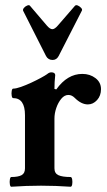

<svg xmlns="http://www.w3.org/2000/svg" viewBox="-20 -706 406 730"><path d="M23 4Q19 4 17.5 -5Q16 -14 17.5 -23.5Q19 -33 23 -33Q49 -33 62 -40Q75 -47 75 -66V-268Q75 -333 30 -333Q26 -333 24.5 -342Q23 -351 24.5 -360Q26 -369 30 -369Q41 -369 59.5 -375.5Q78 -382 98.5 -391.5Q119 -401 135.5 -410Q152 -419 159 -424Q167 -431 175 -431Q189 -431 190 -421Q187 -394 187 -368L194 -366Q236 -425 293 -425Q322 -425 343 -409Q364 -393 364 -367Q364 -342 349 -325.5Q334 -309 314 -309Q289 -309 264 -334Q253 -345 240 -345Q225 -345 213 -330.5Q201 -316 194 -295.5Q187 -275 187 -255V-66Q187 -47 202 -40Q217 -33 248 -33Q253 -33 254.5 -23.5Q256 -14 254.5 -5Q253 4 248 4Q220 2 192 1Q164 0 136 0Q108 0 80 1Q52 2 23 4ZM180 -478Q163 -478 155 -493L68 -665Q66 -670 71 -676Q76 -682 83.5 -685Q91 -688 94 -684L158 -609Q170 -595 179 -595Q188 -595 200 -609L265 -684Q269 -688 276 -685Q283 -682 288.5 -676Q294 -670 291 -665L203 -493Q195 -478 180 -478Z"/></svg>

Font: Junicode
Style: Bold
Weight: 700
Designer: Peter S. Baker
Version: Version 2.100; ttfautohint (v1.8.4)